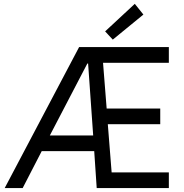

<svg xmlns="http://www.w3.org/2000/svg" viewBox="-20 -960 939 980"><path d="M383.8 -719.7H841.8V-639.6H505.9L524.4 -406.2H797.9V-326.2H530.3L549.8 -80.1H841.8V0H473.6L460.9 -188.5H192.9L95.7 0H3.9ZM516.6 -799.8 668 -940.4 711.9 -885.7 555.7 -757.8ZM455.6 -268.6 429.7 -635.7H425.8L234.4 -268.6Z"/></svg>

Font: Reddit Sans Strawberry
Style: Regular
Weight: 400
Designer: Stephen Hutchings
Foundry: Reddit
Version: Version 1.013